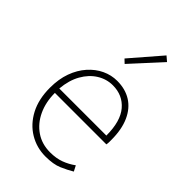

<svg xmlns="http://www.w3.org/2000/svg" viewBox="-246 -913 1018 1018"><g transform="rotate(45 263.5 -403.5)"><path d="M300 13Q234 13 179 -20Q124 -53 91.5 -114.5Q59 -176 59 -262Q59 -327 77.5 -378Q96 -429 128.5 -465.5Q161 -502 201.5 -521Q242 -540 286 -540Q347 -540 391.5 -512Q436 -484 460.5 -429.5Q485 -375 485 -297Q485 -289 485 -280.5Q485 -272 483 -261H97Q97 -192 122.5 -137.5Q148 -83 194 -51.5Q240 -20 302 -20Q347 -20 382 -33Q417 -46 447 -68L463 -37Q433 -19 396 -3Q359 13 300 13ZM97 -294H450Q450 -401 405 -454Q360 -507 286 -507Q239 -507 198 -481.5Q157 -456 130 -408.5Q103 -361 97 -294ZM250 -631 229 -651 375 -820 402 -797Z"/></g></svg>

Font: Noto Sans HK Thin Thin
Style: Regular
Weight: 250
Version: Version 2.004-H2;hotconv 1.0.118;makeotfexe 2.5.65603